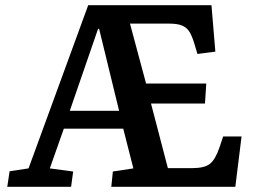

<svg xmlns="http://www.w3.org/2000/svg" viewBox="-20 -720 986 740"><path d="M8 0 17 -60 90 -71 320 -700H795L810 -521L741 -512L729 -552Q721 -579 711 -596Q701 -613 683 -621Q665 -629 632 -629H481L543 -398H775L770 -321H562L627 -72H721Q768 -72 789 -88.5Q810 -105 826 -152L840 -194H911L887 0H409L415 -59L494 -71L455 -224H226L172 -71L262 -59L254 0ZM249 -293H439L362 -609H358Z"/></svg>

Font: Literata 12pt SemiBold
Style: Italic
Weight: 600
Italic angle: -2°
Designer: Latin by Veronika Burian and Jose Scaglione. Greek by Irene Vlachou. Cyrillic by Vera Evstafieva
Foundry: TypeTogether
Version: Version 3.002